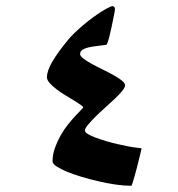

<svg xmlns="http://www.w3.org/2000/svg" viewBox="-20 -517 575 619"><path d="M436.5 -38.6Q436.5 -37.1 434.1 -27.8Q431.6 -18.6 428.5 -5.1Q425.3 8.3 421.4 23.4Q417.5 38.6 413.8 51.5Q410.2 64.5 407.2 73.2Q404.3 82 403.3 82Q380.9 82 353.5 78.1Q326.2 74.2 297.9 67.6Q269.5 61 242.7 53Q215.8 44.9 195.3 36.4Q174.8 27.8 162.1 19.3Q149.4 10.7 149.4 3.9Q149.4 -18.6 157 -39.8Q164.6 -61 175.3 -80.1Q186 -99.1 198.7 -115Q211.4 -130.9 222.4 -142.8Q233.4 -154.8 240.7 -161.9Q248 -168.9 248 -170.9Q248 -173.3 239.5 -179.4Q231 -185.5 218 -193.4Q205.1 -201.2 189.9 -210.4Q174.8 -219.7 161.9 -229.5Q148.9 -239.3 140.1 -249.3Q131.3 -259.3 131.3 -268.1Q131.3 -288.6 148.9 -318.6Q166.5 -348.6 201.2 -390.6Q216.8 -408.7 238.5 -427.7Q260.3 -446.8 281.5 -462.2Q302.7 -477.5 319.8 -487.3Q336.9 -497.1 342.8 -497.1Q350.6 -497.1 350.6 -485.8Q350.6 -483.9 348.9 -475.3Q347.2 -466.8 344.7 -454.1Q342.3 -441.4 339.1 -427.2Q335.9 -413.1 333 -400.9Q330.1 -388.7 327.1 -380.6Q324.2 -372.6 322.8 -372.6Q306.2 -370.1 290.8 -368.4Q275.4 -366.7 263.7 -363.8Q252 -360.8 245.1 -356Q238.3 -351.1 238.3 -342.8Q238.3 -336.4 249 -328.1Q259.8 -319.8 275.9 -311Q292 -302.2 311 -293Q330.1 -283.7 346.2 -274.7Q362.3 -265.6 372.8 -257.3Q383.3 -249 383.3 -241.7Q383.3 -235.4 373.8 -223.6Q364.3 -211.9 350.1 -198.5Q335.9 -185.1 318.8 -169.9Q301.8 -154.8 287.6 -140.6Q273.4 -126.5 263.7 -114.7Q253.9 -103 253.9 -96.2Q253.9 -90.8 263.2 -85Q272.5 -79.1 287.6 -73.5Q302.7 -67.9 321.5 -62.3Q340.3 -56.6 358.6 -52.5Q377 -48.3 393.1 -45.2Q409.2 -42 419.4 -41Q436.5 -39.1 436.5 -38.6Z"/></svg>

Font: Accordance
Style: Bold-Italic
Weight: 700
Italic angle: -11°
Version: Version 1.2 (build January 31, 2020) Miklal Software Solutio